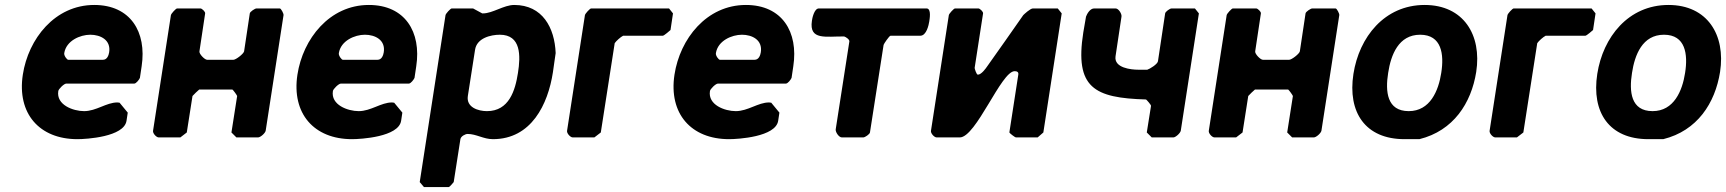

<svg xmlns="http://www.w3.org/2000/svg" viewBox="-20 -554 6958 774"><path d="M72 -253C48 -96 139 7 292 7C328 7 480 -2 490 -67L495 -100L462 -140C462 -140 455 -141 453 -141C409 -141 368 -106 319 -106C275 -106 206 -131 215 -187C216 -195 238 -217 247 -217H521C529 -217 541 -233 544 -240L551 -287C572 -425 506 -534 360 -534C201 -534 94 -397 72 -253ZM239 -340C247 -390 303 -414 344 -414C385 -414 428 -393 420 -343C418 -331 412 -313 395 -313H255C250 -313 237 -330 239 -340Z M783 -193H917C921 -190 934 -172 936 -167L913 -20L933 0H1020C1030 0 1049 -17 1051 -27L1123 -493C1124 -499 1113 -520 1108 -520H1014C1008 -520 988 -507 987 -500L964 -347C962 -337 931 -313 921 -313H815C805 -313 782 -337 784 -347L807 -500C808 -507 794 -520 788 -520H694C689 -520 670 -499 669 -493L597 -27C595 -17 610 0 620 0H707L733 -20L756 -167C760 -172 779 -190 783 -193Z M1179 -253C1155 -96 1246 7 1399 7C1435 7 1587 -2 1597 -67L1602 -100L1569 -140C1569 -140 1562 -141 1560 -141C1516 -141 1475 -106 1426 -106C1382 -106 1313 -131 1322 -187C1323 -195 1345 -217 1354 -217H1628C1636 -217 1648 -233 1651 -240L1658 -287C1679 -425 1613 -534 1467 -534C1308 -534 1201 -397 1179 -253ZM1346 -340C1354 -390 1410 -414 1451 -414C1492 -414 1535 -393 1527 -343C1525 -331 1519 -313 1502 -313H1362C1357 -313 1344 -330 1346 -340Z M1809 180 1836 7C1838 -5 1856 -14 1865 -14C1900 -14 1929 7 1967 7C2122 7 2189 -133 2209 -263C2211 -275 2218 -329 2220 -340C2216 -442 2167 -534 2053 -534C2011 -534 1966 -500 1927 -500H1924L1887 -520H1801C1796 -520 1777 -499 1776 -493L1672 180L1689 200H1789C1793 200 1808 181 1809 180ZM1995 -414C2081 -414 2079 -329 2068 -260C2057 -189 2032 -106 1943 -106C1908 -106 1859 -121 1866 -167L1895 -353C1902 -401 1959 -414 1995 -414Z M2492 -410H2652C2657 -410 2681 -431 2683 -433L2693 -500L2677 -520H2363C2358 -520 2339 -499 2338 -493L2266 -27C2264 -17 2279 0 2289 0H2376L2402 -20L2458 -380C2464 -389 2482 -405 2492 -410Z M2699 -253C2675 -96 2766 7 2919 7C2955 7 3107 -2 3117 -67L3122 -100L3089 -140C3089 -140 3082 -141 3080 -141C3036 -141 2995 -106 2946 -106C2902 -106 2833 -131 2842 -187C2843 -195 2865 -217 2874 -217H3148C3156 -217 3168 -233 3171 -240L3178 -287C3199 -425 3133 -534 2987 -534C2828 -534 2721 -397 2699 -253ZM2866 -340C2874 -390 2930 -414 2971 -414C3012 -414 3055 -393 3047 -343C3045 -331 3039 -313 3022 -313H2882C2877 -313 2864 -330 2866 -340Z M3383 -407C3390 -405 3405 -395 3404 -387L3349 -33C3347 -23 3361 0 3374 0H3460C3467 0 3486 -13 3487 -20L3542 -373C3542 -376 3565 -410 3570 -410H3690C3715 -410 3724 -454 3726 -467C3727 -475 3736 -520 3715 -520H3281C3262 -520 3254 -479 3253 -470C3241 -390 3310 -408 3383 -407Z M3909 -280 3943 -500C3944 -507 3930 -520 3924 -520H3830C3825 -520 3806 -499 3805 -493L3733 -27C3731 -17 3746 0 3756 0H3849C3915 0 4016 -267 4070 -267C4078 -267 4087 -265 4085 -253L4049 -20C4049 -18 4071 0 4076 0H4163L4186 -20L4260 -500L4244 -520H4144C4133 -520 4108 -496 4105 -493C4084 -462 3982 -318 3960 -287C3954 -278 3936 -253 3922 -253C3916 -253 3909 -278 3909 -280Z M4603 -20 4623 0H4710C4719 0 4738 -17 4740 -27L4813 -500L4797 -520H4703C4696 -520 4678 -507 4677 -500L4648 -307C4646 -295 4615 -276 4605 -273H4568C4540 -273 4470 -280 4477 -327L4501 -487C4503 -497 4490 -520 4477 -520H4391C4374 -520 4362 -498 4358 -487C4356 -477 4349 -433 4347 -423C4312 -200 4391 -159 4600 -153C4602 -152 4621 -131 4620 -127Z M5039 -193H5173C5177 -190 5190 -172 5192 -167L5169 -20L5189 0H5276C5286 0 5305 -17 5307 -27L5379 -493C5380 -499 5369 -520 5364 -520H5270C5264 -520 5244 -507 5243 -500L5220 -347C5218 -337 5187 -313 5177 -313H5071C5061 -313 5038 -337 5040 -347L5063 -500C5064 -507 5050 -520 5044 -520H4950C4945 -520 4926 -499 4925 -493L4853 -27C4851 -17 4866 0 4876 0H4963L4989 -20L5012 -167C5016 -172 5035 -190 5039 -193Z M5436 -256C5412 -101 5484 7 5642 7H5702C5839 -27 5911 -138 5931 -264C5954 -413 5880 -534 5723 -534C5561 -534 5459 -404 5436 -256ZM5576 -260C5587 -333 5618 -414 5705 -414C5792 -414 5802 -335 5790 -260C5779 -188 5745 -106 5659 -106C5571 -106 5564 -185 5576 -260Z M6211 -410H6371C6376 -410 6400 -431 6402 -433L6412 -500L6396 -520H6082C6077 -520 6058 -499 6057 -493L5985 -27C5983 -17 5998 0 6008 0H6095L6121 -20L6177 -380C6183 -389 6201 -405 6211 -410Z M6419 -256C6395 -101 6467 7 6625 7H6685C6822 -27 6894 -138 6914 -264C6937 -413 6863 -534 6706 -534C6544 -534 6442 -404 6419 -256ZM6559 -260C6570 -333 6601 -414 6688 -414C6775 -414 6785 -335 6773 -260C6762 -188 6728 -106 6642 -106C6554 -106 6547 -185 6559 -260Z"/></svg>

Font: Asimov Print
Style: CIt
Weight: 500
Designer: Google
Version: Version 2.000980: 2014